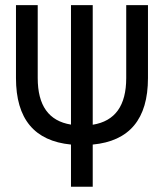

<svg xmlns="http://www.w3.org/2000/svg" viewBox="-20 -713 626 733"><path d="M251 -237.3C166 -251 124 -310.1 124 -415V-693.4H41V-415C41 -258.8 111.3 -174.8 251 -161.1V0H334V-161.1C474.1 -174.3 544.9 -258.3 544.9 -415V-693.4H461.9V-415C461.9 -309.6 419.4 -250.5 334 -236.8V-693.4H251Z"/></svg>

Font: Cascadia Code SemiLight
Style: Regular
Weight: 350
Monospace: yes
Designer: Aaron Bell
Foundry: Saja Typeworks
Version: Version 2404.023